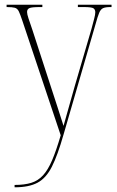

<svg xmlns="http://www.w3.org/2000/svg" viewBox="-20 -556 496 816"><path d="M42 230Q84 230 113 221Q142 212 163 189Q184 166 201.5 125Q219 84 238 19L75 -468Q66 -495 60 -507.5Q54 -520 43 -523Q32 -526 10 -526H8V-536H160V-526H150Q115 -526 105 -521.5Q95 -517 95 -505Q95 -496 101 -478Q107 -460 118 -428L183 -228Q209 -148 225 -99Q241 -50 250 -21Q258 -50 271 -95.5Q284 -141 298 -191L369 -434Q375 -457 380 -475.5Q385 -494 385 -504Q385 -515 377.5 -520.5Q370 -526 336 -526H311V-536H454V-526H449Q429 -526 418.5 -521.5Q408 -517 401.5 -501.5Q395 -486 386 -453L250 16Q225 104 200.5 152.5Q176 201 139.5 220.5Q103 240 43 240H42Z"/></svg>

Font: Noto Serif Display Condensed Thin
Style: Regular
Weight: 100
Width: 3
Designer: Monotype Design Team
Foundry: Monotype Imaging Inc.
Version: Version 2.009